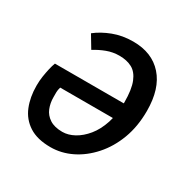

<svg xmlns="http://www.w3.org/2000/svg" viewBox="-123 -615 731 741"><g transform="rotate(30 242.5 -244.5)"><path d="M193 12Q134 12 97.5 -11.5Q61 -35 44.5 -75.5Q28 -116 28 -167Q28 -189 31 -208.5Q34 -228 38 -245.5Q42 -263 47 -276H379L371 -206H111Q107 -193 107 -183.5Q107 -174 107 -161Q107 -135 116 -112.5Q125 -90 146.5 -76Q168 -62 203 -62Q229 -62 255.5 -76.5Q282 -91 304.5 -118.5Q327 -146 340.5 -187Q354 -228 354 -280Q354 -338 341 -370Q328 -402 304.5 -414.5Q281 -427 248 -427Q219 -427 192.5 -417Q166 -407 142 -392L109 -447Q138 -470 178.5 -485.5Q219 -501 267 -501Q351 -501 398.5 -447.5Q446 -394 446 -295Q446 -226 425 -170Q404 -114 367.5 -73Q331 -32 286 -10Q241 12 193 12Z"/></g></svg>

Font: Source Sans 3 ExtraLight Medium
Style: Italic
Weight: 500
Italic angle: -11°
Version: Version 3.052;hotconv 1.1.0;makeotfexe 2.6.0